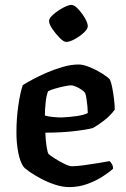

<svg xmlns="http://www.w3.org/2000/svg" viewBox="-20 -763 514 783"><path d="M262 0Q235 0 204.5 -10Q174 -20 147 -34.5Q120 -49 100.5 -62.5Q81 -76 76 -83Q62 -102 54.5 -140.5Q47 -179 47 -222Q47 -281 55 -334.5Q63 -388 73 -416Q87 -425 113 -439Q139 -453 171.5 -467Q204 -481 237.5 -490.5Q271 -500 301 -500Q319 -500 345 -489.5Q371 -479 394.5 -464.5Q418 -450 428 -439Q433 -429 437.5 -406.5Q442 -384 445 -359Q448 -334 448 -316Q430 -291 403 -270.5Q376 -250 359 -241Q334 -234 281 -228Q228 -222 165 -222Q166 -190 170 -165Q174 -140 178 -135Q183 -130 201.5 -118Q220 -106 241 -95.5Q262 -85 274 -85Q291 -85 321 -89Q351 -93 381 -98Q411 -103 427 -106Q431 -102 436 -94.5Q441 -87 441 -75Q425 -60 397.5 -42.5Q370 -25 335.5 -12.5Q301 0 262 0ZM231 -284Q260 -285 291.5 -289.5Q323 -294 338 -302Q338 -313 336.5 -329.5Q335 -346 332.5 -361.5Q330 -377 327 -384Q324 -389 313.5 -396.5Q303 -404 290.5 -409.5Q278 -415 270 -415Q261 -415 242 -411Q223 -407 204 -401.5Q185 -396 176 -391Q169 -373 166 -344Q163 -315 163 -292Q175 -288 194.5 -286Q214 -284 231 -284ZM250 -592Q240 -592 223.5 -608.5Q207 -625 193.5 -645Q180 -665 180 -678Q180 -689 198 -704.5Q216 -720 237.5 -731.5Q259 -743 271 -743Q283 -743 298.5 -726.5Q314 -710 326 -689.5Q338 -669 338 -656Q338 -645 322 -630Q306 -615 285 -603.5Q264 -592 250 -592Z"/></svg>

Font: Texturina SemiBold
Style: Regular
Weight: 600
Designer: Guillermo Torres Carreño
Foundry: Omnibus-Type
Version: Version 1.002; ttfautohint (v1.8.3)